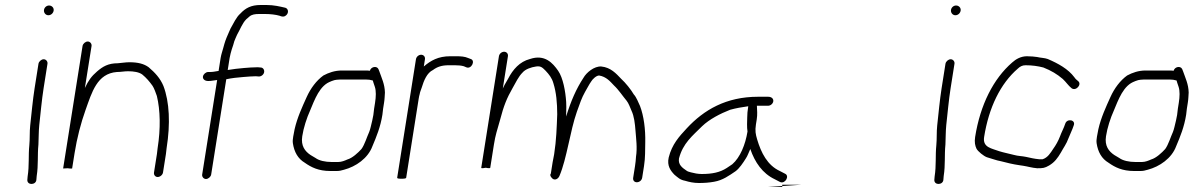

<svg xmlns="http://www.w3.org/2000/svg" viewBox="-20 -709 4775 768"><path d="M133.9 -454 118.4 -356C111 -309.5 106 -253.8 100.8 -207C97.9 -181.2 99.9 -154 97.3 -128C93 -86 97.5 -47.3 90.5 -3L89.3 11C88.9 33.2 125.2 31.6 125.6 9L126.8 -5C133.9 -49.8 129.3 -86.8 133.7 -131C135 -155.4 134.4 -183.2 137.1 -209C142.2 -254.8 147.1 -309.8 154.4 -356L169.9 -454C171.4 -463.2 164 -472 154.8 -472C145.5 -472 135.4 -463.2 133.9 -454ZM156 -669.5C154.3 -658.4 162.2 -648 173.6 -648C184 -648 193 -656.3 194.6 -666.5C196.4 -677.8 187.3 -687 176.3 -687C166.4 -687 157.6 -679.4 156 -669.5Z M310.2 -525C284.3 -361.7 258.4 -198.3 232.5 -35L250.7 -36C253.3 -35.3 256 -35 259 -35H268.5C271.8 -55.7 275.1 -76.3 278.4 -97C287.7 -155.9 303.8 -217.8 322 -268.5C347.6 -339.9 368 -414.9 447.7 -421C464.7 -421 476.2 -424 492.2 -424C514.9 -424 536.2 -420.6 549.1 -411C565.6 -397.5 577.9 -382.8 590 -366C596.5 -356.6 603.5 -336.5 607.5 -325C621.2 -268.1 622.9 -195.3 610.4 -116C609.8 -108 608.9 -100.3 607.7 -93L596 -19C594.5 -9.5 601 -1 610.7 -1C620.3 -1 630.5 -9.5 632 -19L643.7 -93C644.9 -100.3 645.8 -108.3 646.5 -117C661.9 -214 657.9 -301.6 633.8 -365C620.9 -396.2 599.5 -418.9 574.7 -440C555.9 -454 531.1 -460 497.9 -460C481.6 -460 469.1 -457.3 451.2 -456C412.5 -456 391 -442.8 368 -423C345.5 -403.6 333.7 -387 319.5 -357L346.2 -525C347.6 -534.2 340.2 -543 331 -543C321.8 -543 311.6 -534.2 310.2 -525Z M807 -385H814C826.5 -385 835.1 -387.7 848.6 -389L788.7 -11C787.3 -1.8 794.7 7 803.9 7C813.1 7 823.3 -1.8 824.7 -11L885.1 -392C907.2 -396.7 930.7 -399.3 953.5 -401L979.8 -403C987.9 -403.7 995.7 -404 1003 -404L1015.8 -403C1025.3 -403 1035.1 -410.8 1036.6 -420.5C1038.1 -430.1 1032 -439 1022.5 -439L1010.7 -440C1001.4 -440 992 -439.7 982.5 -439L956.2 -437C934.5 -435.3 912.4 -432.5 890.9 -429L898.5 -477C900.5 -489.1 903.9 -500.4 906.9 -511L912.6 -528L917.2 -544C918.5 -548 920.1 -552 922.1 -556L928.3 -570C940.5 -590.9 949 -615.8 965.1 -632L977.8 -643C987.2 -651.1 1000 -653 1016.4 -653H1040.4C1060.7 -653 1082.8 -650.6 1098.3 -646C1105.2 -643.6 1112 -640.1 1120.7 -645C1136.1 -653.7 1135 -673.9 1121.4 -678C1099.3 -683.1 1075.3 -689 1046.1 -689H1022.1C984.3 -689 962 -676.6 941.7 -655C924.7 -640.3 914.3 -615.5 902.2 -595L896 -581C889.8 -567.1 882.1 -549.7 877.4 -533L872.7 -516C869.6 -504.7 864.8 -491 862.5 -477C859.8 -459.7 857.1 -442.3 854.3 -425H852.3C839.2 -422.9 831.8 -421 819.7 -421H812.7C803.5 -421 793.3 -412.2 791.8 -403C790.4 -393.8 797.7 -385 812.7 -385Z M1471.3 -387C1472.2 -384.3 1473.1 -381.3 1473.9 -378L1479.3 -362C1484.9 -345.8 1484 -321.8 1480.2 -298L1476.4 -274C1475 -265.3 1474 -257 1473.4 -249C1472.4 -242.3 1470.9 -235 1469 -227L1462.8 -201C1460.9 -193 1458.8 -186.3 1456.7 -181C1447.5 -161.1 1438.8 -130.7 1425.9 -113C1412.6 -98.3 1389.6 -76.6 1369.2 -71C1359.5 -66.5 1345.8 -61 1332.7 -61H1306.7C1281 -61 1256.4 -66.4 1242.2 -77L1222.1 -89C1200 -103.7 1182.9 -125.7 1189 -164C1191 -172.7 1192.7 -181.3 1194.1 -190C1198.4 -207.9 1204.2 -226.1 1210.5 -243C1232 -291.3 1248.7 -351.3 1289.1 -376.5C1295.9 -380.7 1317.2 -390 1326.8 -390C1332.2 -390.7 1337.3 -391 1341.9 -391H1441.9C1454.1 -391 1462.2 -389.7 1471.3 -387ZM1459.5 -426C1455.6 -426.7 1452 -427 1448.6 -427H1347.6C1319.1 -427 1294.7 -418.4 1273.5 -407C1245.6 -386.8 1222.6 -355.9 1206.8 -321C1188.6 -280.7 1169.2 -239.2 1158.4 -192C1155.2 -172 1149.1 -152.4 1151.5 -136C1156.8 -101 1171.7 -74.2 1199.2 -58C1224.9 -39.8 1254.2 -25 1301 -25H1327C1336.3 -25 1345.9 -26.7 1355.8 -30C1403.3 -42.4 1451.9 -75.8 1469.6 -124C1486 -162.6 1501.9 -201.4 1509.6 -250C1510.2 -258 1511.1 -266 1512.4 -274L1516.2 -298C1517.4 -305.3 1518.1 -312.3 1518.5 -319L1519.7 -339C1518.9 -373 1506.2 -397.6 1497.2 -424L1493.6 -433C1486.6 -446.7 1463.8 -442.2 1459.5 -426Z M1643.8 -472 1568.7 2C1568.3 4.7 1574 6 1586 6C1598 6 1604.3 4.7 1604.7 2C1621.4 -103.7 1638.2 -209.3 1654.9 -315C1655.9 -321.7 1657.2 -327.3 1658.6 -332C1660.1 -341.7 1664.2 -349.8 1666.7 -358C1675.4 -386.9 1687.9 -417.8 1711.9 -429C1729.1 -441.9 1747.4 -448 1775 -448H1799C1812.4 -448 1825.6 -446.9 1835.3 -444L1844.7 -440C1865.8 -430.3 1882.9 -467 1862.9 -473L1852.5 -477C1839.3 -482.9 1823.5 -484 1804.7 -484H1780.7C1733.1 -484 1702.8 -466.9 1675.2 -443L1679.8 -472C1681.4 -482.1 1674.4 -490 1664.6 -490C1654.8 -490 1645.4 -482.1 1643.8 -472Z M1975.7 -484C1952.1 -335.3 1928.6 -186.7 1905 -38C1904.4 -34.1 1920.9 -37.5 1923 -38C1925.2 -37.4 1940.4 -34.2 1941 -38C1945.9 -69 1950.8 -100 1955.7 -131C1962 -170.2 1967.9 -185.7 1980.4 -230C1994.8 -285.6 2007.4 -316.8 2030.5 -357C2043.1 -378.8 2053.8 -402.7 2070.4 -419C2081.3 -432.2 2104.9 -440.3 2124.2 -443C2144.6 -446.3 2151.3 -436.7 2162.5 -426C2176.1 -411.4 2187.6 -397.4 2193.6 -376C2205.1 -339.1 2208.8 -297.9 2208.9 -252C2206.9 -200.3 2205.5 -148.5 2196.6 -92C2194 -80 2192 -69.3 2190.5 -60L2183.4 -15C2179.3 -10.3 2180.7 -4.3 2187.5 3C2197.2 14.5 2212 8.3 2217.9 -5.5C2247.4 -74.9 2260.4 -185.3 2287.5 -262C2300.3 -297.6 2306.3 -316.4 2320 -341C2327.3 -352.9 2336.8 -372.2 2344.7 -383C2349.5 -391.6 2364.9 -407 2376.5 -407C2405.2 -402.1 2420.2 -383.7 2436.1 -367C2453.8 -350.8 2471.7 -323.6 2486.5 -306C2494.2 -296.8 2501.1 -277.7 2506.1 -266C2516.4 -244.5 2519.8 -215.1 2522 -186C2524.3 -155 2529.7 -117.8 2524 -82C2523.4 -70.6 2522.1 -57.4 2520.1 -45L2512.7 2C2511 12.3 2517.1 20 2527.3 20C2537.5 20 2547 12.4 2548.7 2L2556.1 -45C2561.6 -79.6 2560.2 -108.4 2561 -139C2562.3 -191.8 2555.1 -245.7 2540.1 -285C2533.6 -298.7 2525.4 -320.7 2515.4 -331C2503.1 -351.9 2482.3 -377.6 2464.4 -394C2445.1 -414.3 2422.8 -439.5 2385.2 -443C2356.8 -445 2325.4 -418.4 2314 -398C2284.7 -353.4 2264 -305.6 2244.5 -243L2244.7 -257C2245.5 -274.3 2245.4 -289 2244.7 -301C2242 -343.5 2232.2 -397.8 2212.5 -426C2191 -456.8 2159.2 -493 2099.9 -473C2058.6 -462.4 2031.6 -431.1 2012.4 -394L1998.6 -370C1996.5 -365.3 1994.1 -360.3 1991.2 -355L2011.7 -484C2013.3 -494.1 2006.3 -502 1996.5 -502C1986.7 -502 1977.3 -494.1 1975.7 -484Z M2973 -284C2970.1 -266 2968.8 -251 2968.9 -239C2968.5 -225.6 2967.2 -198.8 2970 -183C2961.7 -130.7 2940.5 -79 2909.2 -52L2886.9 -37C2859.9 -19.4 2828.6 -13 2787.1 -13C2779.7 -13 2772.2 -13.7 2764.4 -15C2753.4 -17.9 2732.5 -20.4 2725.3 -27C2710.8 -37 2691.8 -49.5 2695.9 -75C2711.7 -136.2 2750 -165.7 2788.3 -204C2817.8 -232.4 2861.8 -254.8 2900.8 -270C2924.2 -276.4 2946.6 -280.3 2973 -284ZM3013.3 -286H3052.3C3061.8 -286 3071.5 -293.8 3073.1 -303.5C3074.6 -313.1 3067.5 -322 3052.3 -322H3012.3C2884.4 -322 2795.5 -269.5 2727.3 -196C2696.6 -162.9 2668 -131.9 2654.8 -79C2647.2 -45.7 2662.7 -25.7 2677.9 -10C2691.2 0.5 2699.2 10.2 2720.1 14C2736.8 19 2754.9 23 2775.7 23C2797 23 2816.7 21.6 2836.4 18C2871.4 12 2896.8 -7 2922.1 -24C2937.2 -34.9 2952.6 -58 2963.2 -75C2970.8 -85.9 2974.7 -99.8 2981.2 -113C2999.3 -59.9 3030 -15.2 3079 8L3100.3 19C3120.5 28.3 3139.4 -5.3 3120.5 -14L3099.3 -25C3049.8 -47.7 3024.5 -97.5 3008.4 -152C3002.5 -172.2 2999.7 -185.6 3003.7 -211L3006.9 -231C3010.1 -251.4 3008.4 -267.3 3007.6 -286Z M3184 36ZM3184 30H3109V39H3051Z M3761.9 -454 3746.4 -356C3739 -309.5 3734 -253.8 3728.8 -207C3725.9 -181.2 3727.9 -154 3725.3 -128C3721 -86 3725.5 -47.3 3718.5 -3L3717.3 11C3716.9 33.2 3753.2 31.6 3753.6 9L3754.8 -5C3761.9 -49.8 3757.3 -86.8 3761.7 -131C3763 -155.4 3762.4 -183.2 3765.1 -209C3770.2 -254.8 3775.1 -309.8 3782.4 -356L3797.9 -454C3799.4 -463.2 3792 -472 3782.8 -472C3773.5 -472 3763.4 -463.2 3761.9 -454ZM3784 -669.5C3782.3 -658.4 3790.2 -648 3801.6 -648C3812 -648 3821 -656.3 3822.6 -666.5C3824.4 -677.8 3815.3 -687 3804.3 -687C3794.4 -687 3785.6 -679.4 3784 -669.5Z M4292 -385C4286.1 -389.7 4281.8 -393.4 4277.4 -400C4252.8 -433.1 4212.6 -455.2 4170.9 -473C4159.6 -477.4 4140.7 -477.7 4128.2 -481L4110.5 -483C4103.3 -483.7 4095.7 -484 4087.7 -484C4064.1 -484 4043.7 -472.8 4028.7 -459C3953.7 -394.2 3900.9 -289.9 3880.5 -161C3877.2 -140 3880.4 -126.2 3886.1 -114C3891.8 -103.3 3914.7 -84.6 3927.7 -80C3945.2 -75.4 3964.2 -67.4 3984.1 -64C4009.2 -57.5 4030.5 -52.1 4058.6 -48L4072.3 -46C4089.9 -43.4 4108.3 -37.5 4128.7 -36C4151.5 -36 4158.5 -36.6 4176.4 -47C4198.3 -59.8 4210.8 -77 4223.7 -99C4232.9 -116.4 4246.7 -134.8 4253.5 -155C4260.7 -173.8 4268.6 -187.8 4274.8 -207C4284.3 -230.2 4247.7 -236.5 4240.9 -214C4234.9 -195.6 4226.2 -180.8 4219.8 -163C4213 -145.2 4203.3 -128 4193.1 -114C4181.9 -97.1 4171.2 -78.6 4150.4 -72H4136.4C4117.5 -73.7 4099.6 -78 4083.9 -81.5C4069.8 -84.6 4050.9 -84.9 4037.1 -89C4019.2 -93.7 3995.4 -98.4 3977.5 -104C3947.7 -115.5 3909.7 -118.3 3916.5 -161C3935.2 -279.2 3982.1 -374.7 4050.7 -434C4059.5 -442.5 4068.8 -448 4082 -448C4108.3 -448 4131.6 -444.7 4153.5 -439C4184.7 -426.6 4208 -412.8 4231.2 -393C4245.2 -379.9 4252.8 -366.9 4266.4 -356C4283.8 -343.1 4309.4 -372 4292 -385Z M4686.3 -387C4687.2 -384.3 4688.1 -381.3 4688.9 -378L4694.3 -362C4699.9 -345.8 4699 -321.8 4695.2 -298L4691.4 -274C4690 -265.3 4689 -257 4688.4 -249C4687.4 -242.3 4685.9 -235 4684 -227L4677.8 -201C4675.9 -193 4673.8 -186.3 4671.7 -181C4662.5 -161.1 4653.8 -130.7 4640.9 -113C4627.6 -98.3 4604.6 -76.6 4584.2 -71C4574.5 -66.5 4560.8 -61 4547.7 -61H4521.7C4496 -61 4471.4 -66.4 4457.2 -77L4437.1 -89C4415 -103.7 4397.9 -125.7 4404 -164C4406 -172.7 4407.7 -181.3 4409.1 -190C4413.4 -207.9 4419.2 -226.1 4425.5 -243C4447 -291.3 4463.7 -351.3 4504.1 -376.5C4510.9 -380.7 4532.2 -390 4541.8 -390C4547.2 -390.7 4552.3 -391 4556.9 -391H4656.9C4669.1 -391 4677.2 -389.7 4686.3 -387ZM4674.5 -426C4670.6 -426.7 4667 -427 4663.6 -427H4562.6C4534.1 -427 4509.7 -418.4 4488.5 -407C4460.6 -386.8 4437.6 -355.9 4421.8 -321C4403.6 -280.7 4384.2 -239.2 4373.4 -192C4370.2 -172 4364.1 -152.4 4366.5 -136C4371.8 -101 4386.7 -74.2 4414.2 -58C4439.9 -39.8 4469.2 -25 4516 -25H4542C4551.3 -25 4560.9 -26.7 4570.8 -30C4618.3 -42.4 4666.9 -75.8 4684.6 -124C4701 -162.6 4716.9 -201.4 4724.6 -250C4725.2 -258 4726.1 -266 4727.4 -274L4731.2 -298C4732.4 -305.3 4733.1 -312.3 4733.5 -319L4734.7 -339C4733.9 -373 4721.2 -397.6 4712.2 -424L4708.6 -433C4701.6 -446.7 4678.8 -442.2 4674.5 -426Z"/></svg>

Font: CiSf OpenHand
Style: Obl
Weight: 400
Foundry: Cannot Into Space Fonts
Version: Version 0.7892